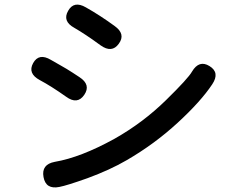

<svg xmlns="http://www.w3.org/2000/svg" viewBox="-20 -783 1040 834"><path d="M238 29Q179 41 169 -14Q159 -69 218 -80Q330 -99 477 -180Q601 -250 701 -348Q798 -443 814 -472Q845 -524 890 -496Q936 -468 902 -417Q853 -343 752 -250Q651 -157 530 -87Q458 -45 360 -9Q270 23 238 29ZM346 -371Q316 -327 267 -363Q202 -409 153 -435Q99 -464 124 -509Q149 -554 201 -523L243 -499Q270 -484 296 -467L325 -448Q376 -415 346 -371ZM496 -593Q466 -551 417 -586Q350 -635 303 -662Q250 -691 276 -736Q301 -781 353 -751Q415 -716 478 -670Q527 -635 496 -593Z"/></svg>

Font: Resource Han Rounded JP Medium
Style: Regular
Weight: 500
Designer: Cyano Hao (round all glyphs); Ryoko NISHIZUKA 西塚涼子 (kana, bopomofo & ideographs); Paul D. Hunt (Latin, Greek & Cyrillic)
Foundry: Cyano Hao
Version: 0.990